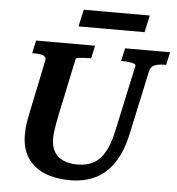

<svg xmlns="http://www.w3.org/2000/svg" viewBox="-60 -952 946 1025"><g transform="rotate(5 413.0 -439.5)"><path d="M262 -324Q256 -294 252 -271.5Q248 -249 246 -231.5Q244 -214 244 -197Q244 -166 253 -142.5Q262 -119 280.5 -102.5Q299 -86 325.5 -78Q352 -70 386 -70Q437 -70 473 -90.5Q509 -111 533.5 -156Q558 -201 573 -275L648 -622Q649 -629 638.5 -633Q628 -637 611.5 -639Q595 -641 579 -641H570L585 -710H826L811 -641H800Q770 -641 749 -632.5Q728 -624 723 -600L650 -262Q629 -163 588 -101.5Q547 -40 488 -11.5Q429 17 355 17Q295 17 246.5 3.5Q198 -10 163.5 -38Q129 -66 110.5 -107Q92 -148 92 -202Q92 -221 93.5 -241Q95 -261 99.5 -286Q104 -311 111 -343L166 -607Q169 -621 161.5 -628.5Q154 -636 139 -638.5Q124 -641 104 -641H93L108 -710H424L409 -641H400Q384 -641 367.5 -640Q351 -639 339.5 -637Q328 -635 327 -631ZM347 -896H701L681 -805H327Z"/></g></svg>

Font: Roboto Serif 20pt SemiBold
Style: Italic
Weight: 600
Italic angle: -10°
Version: Version 1.007